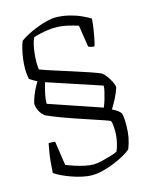

<svg xmlns="http://www.w3.org/2000/svg" viewBox="-133 -805 858 1091"><g transform="rotate(-15 295.5 -260.0)"><path d="M269 200Q248 200 218.5 194Q189 188 158.5 177.5Q128 167 101.5 154.5Q75 142 58 130Q60 95 63 62.5Q66 30 71 3.5Q76 -23 79 -40Q88 -40 98 -40Q108 -40 117 -38L138 104Q158 112 187 121.5Q216 131 245 137Q274 143 295 143Q316 143 343.5 136.5Q371 130 397.5 122Q424 114 438 107Q448 88 455 55.5Q462 23 462 -9Q462 -27 460.5 -42Q459 -57 454 -70Q447 -74 417.5 -84Q388 -94 346 -108Q304 -122 257 -138Q210 -154 168.5 -170Q127 -186 99 -199Q85 -210 76 -223.5Q67 -237 62.5 -251.5Q58 -266 58 -278Q63 -301 73 -325.5Q83 -350 93 -369Q103 -388 109 -396Q98 -402 89.5 -406.5Q81 -411 65 -422Q63 -437 61.5 -446Q60 -455 59.5 -463.5Q59 -472 59 -484Q59 -511 63 -541Q67 -571 73.5 -597.5Q80 -624 87 -640Q104 -653 130.5 -667Q157 -681 187.5 -693Q218 -705 248 -712.5Q278 -720 302 -720Q338 -720 375 -711.5Q412 -703 444.5 -689Q477 -675 500 -660Q498 -632 493.5 -602.5Q489 -573 484 -547.5Q479 -522 473 -504Q460 -504 451 -507Q442 -510 438 -512L418 -640Q388 -650 354.5 -657.5Q321 -665 280 -665Q264 -665 241.5 -662Q219 -659 197 -654Q175 -649 156 -643Q148 -628 142.5 -604Q137 -580 134 -553Q131 -526 131 -501Q131 -488 132 -479Q133 -470 134 -459Q143 -455 173 -445Q203 -435 244 -422Q285 -409 330 -394.5Q375 -380 413.5 -367Q452 -354 474 -344Q487 -335 500 -317Q513 -299 522.5 -279.5Q532 -260 532 -246Q521 -213 505.5 -183.5Q490 -154 476 -132Q496 -122 507 -114Q518 -106 525 -96Q528 -87 529.5 -75.5Q531 -64 531.5 -52Q532 -40 532 -26Q532 13 526 45.5Q520 78 507 111Q494 123 468 138Q442 153 408.5 167Q375 181 339 190.5Q303 200 269 200ZM434 -154Q442 -172 449 -195Q456 -218 461 -240Q466 -262 466 -275L149 -380Q147 -373 141.5 -353.5Q136 -334 131 -308.5Q126 -283 126 -259Z"/></g></svg>

Font: Texturina Medium 12pt ExtraLight
Style: Regular
Weight: 250
Version: Version 1.002